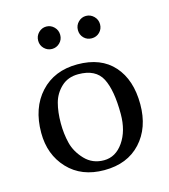

<svg xmlns="http://www.w3.org/2000/svg" viewBox="-98 -700 696 789"><g transform="rotate(-15 250.0 -306.0)"><path d="M38.1 -205.1Q38.1 -311 96.9 -375Q155.8 -439 253.9 -439Q354 -439 408 -378.4Q461.9 -317.9 461.9 -213.9Q461.9 -113.8 405 -52Q348.1 9.8 250 9.8Q152.8 9.8 95.5 -51.3Q38.1 -112.3 38.1 -205.1ZM247.1 -398.9Q203.1 -398.9 174.6 -372.1Q146 -345.2 136 -307.6Q126 -270 126 -222.2Q126 -177.2 136 -137.2Q146 -97.2 178 -63.5Q210 -29.8 258.8 -29.8Q308.6 -29.8 341.3 -76.9Q374 -124 374 -195.8Q374 -296.9 347.7 -347.9Q321.3 -398.9 247.1 -398.9ZM137.9 -540.5Q124 -554.2 124 -574.2Q124 -594.2 137.9 -608.2Q151.9 -622.1 170.9 -622.1Q189.9 -622.1 203.9 -608.2Q217.8 -594.2 217.8 -574.2Q217.8 -554.2 203.9 -540.5Q189.9 -526.9 170.9 -526.9Q151.9 -526.9 137.9 -540.5ZM306.4 -540.5Q293 -554.2 293 -574.2Q293 -594.2 306.9 -608.2Q320.8 -622.1 339.8 -622.1Q358.9 -622.1 373 -608.2Q387.2 -594.2 387.2 -574.2Q387.2 -554.2 373.5 -540.5Q359.9 -526.9 339.8 -526.9Q319.8 -526.9 306.4 -540.5Z"/></g></svg>

Font: Biolilbert
Style: Regular
Weight: 400
Designer: Philipp H. Poll
Foundry: Philipp H. Poll
Version: Version 1.1.0